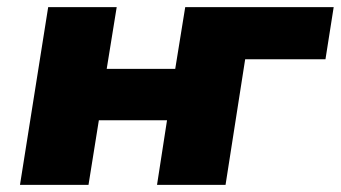

<svg xmlns="http://www.w3.org/2000/svg" viewBox="-20 -518 955 538"><path d="M36 0 115 -498H307L279 -325H471L499 -498H915L892 -352H667L612 0H420L448 -181H257L228 0Z"/></svg>

Font: Nunito Sans 10pt SemiExpanded Black
Style: Italic
Weight: 900
Width: 6
Italic angle: -9°
Designer: Vernon Adams
Foundry: Vernon Adams
Version: Version 3.101;gftools[0.9.27]